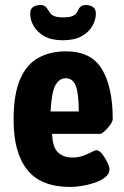

<svg xmlns="http://www.w3.org/2000/svg" viewBox="-20 -735 494 763"><path d="M260 8Q142 8 88 -60.5Q34 -129 34 -258Q34 -362 60.5 -421.5Q87 -481 134 -506Q181 -531 242 -531Q343 -531 385.5 -459.5Q428 -388 428 -262Q428 -253 418 -239Q408 -225 396 -214Q384 -203 377 -203H187Q189 -149 211 -129Q233 -109 267 -109Q292 -109 311.5 -116.5Q331 -124 344.5 -131Q358 -138 363 -138Q374 -138 386 -123Q398 -108 406.5 -90Q415 -72 415 -62Q415 -44 398 -30.5Q381 -17 355.5 -8.5Q330 0 304 4Q278 8 260 8ZM181 -292H293Q293 -362 281.5 -393Q270 -424 241 -424Q216 -424 200.5 -397Q185 -370 181 -292ZM230 -575Q184 -575 155.5 -591.5Q127 -608 113.5 -632Q100 -656 100 -681Q100 -700 112 -707.5Q124 -715 140 -715Q152 -715 159 -710Q166 -705 170 -697Q174 -692 178.5 -684.5Q183 -677 194.5 -671.5Q206 -666 231 -666Q258 -666 270 -672Q282 -678 286 -686Q290 -694 293 -699Q296 -706 303 -710.5Q310 -715 321 -715Q337 -715 349 -707.5Q361 -700 361 -681Q361 -657 347.5 -632.5Q334 -608 305 -591.5Q276 -575 230 -575Z"/></svg>

Font: Asap Condensed VF Beta
Style: Regular
Weight: 400
Designer: Pablo Cosgaya
Foundry: Omnibus-Type
Version: Version 1.008